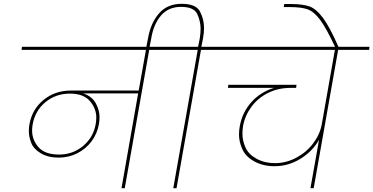

<svg xmlns="http://www.w3.org/2000/svg" viewBox="-20 -985 1954 1005"><path d="M923 -724H761L633 0H616L703 -496H416Q461 -481 481 -445Q501 -409 501 -372Q501 -355 498 -336Q489 -285 459 -245Q429 -205 384 -182.5Q339 -160 287 -160Q232 -160 194 -182.5Q156 -205 143.5 -237Q131 -269 131 -299Q131 -316 134 -334Q148 -413 208 -462Q268 -511 351 -511H706L744 -724H93L95 -740H925ZM481 -336Q484 -354 484 -370Q484 -417 450.5 -456Q417 -495 346 -495Q272 -495 218 -450.5Q164 -406 151 -334Q148 -317 148 -302Q148 -253 181.5 -214.5Q215 -176 290 -176Q361 -176 415 -221Q469 -266 481 -336Z M1196 -740 1194 -724H1032L904 0H887L1015 -724H853L855 -740H1017L1026 -786Q1030 -812 1030 -834Q1030 -874 1012.5 -911.5Q995 -949 928 -949Q861 -949 822.5 -903.5Q784 -858 772 -786L762 -734H745L755 -786Q769 -865 812.5 -915Q856 -965 931 -965Q1006 -965 1027 -924.5Q1048 -884 1048 -839Q1048 -814 1043 -786L1034 -740Z M1912 -724H1750L1622 0H1605L1650 -253Q1615 -192 1552 -153.5Q1489 -115 1417 -115Q1357 -115 1311.5 -140Q1266 -165 1248.5 -204Q1231 -243 1231 -281Q1231 -302 1235 -324Q1248 -397 1295.5 -450Q1343 -503 1414 -525H1173L1175 -541H1532L1530 -525H1501Q1436 -525 1383 -498.5Q1330 -472 1296 -426Q1262 -380 1252 -324Q1249 -304 1249 -285Q1249 -249 1265 -213Q1281 -177 1323 -154Q1365 -131 1419 -131Q1477 -131 1530 -159Q1583 -187 1618.5 -233.5Q1654 -280 1664 -333L1733 -724H1124L1126 -740H1914Z M1735 -737Q1689 -836 1656.5 -880Q1624 -924 1590.5 -936Q1557 -948 1497 -948H1465L1468 -964H1500Q1564 -964 1599.5 -951.5Q1635 -939 1670.5 -891.5Q1706 -844 1753 -737Z"/></svg>

Font: Fz Poppins Thin
Style: Italic
Weight: 100
Italic angle: -10°
Designer: Ninad Kale (Devanagari), Jonny Pinhorn (Latin)
Foundry: Indian Type Foundry
Version: Vit hóa bi Vntype.Com & FontZin.Com